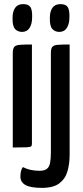

<svg xmlns="http://www.w3.org/2000/svg" viewBox="-20 -716 402 932"><path d="M42 0V-459Q42 -480 49.5 -488.5Q57 -497 77 -498.5Q97 -500 135 -500V-18Q135 -9 131 -5.5Q127 -2 107.5 -1Q88 0 42 0ZM86 -561Q64 -562 52 -576.5Q40 -591 41 -630Q41 -660 53.5 -678Q66 -696 92 -696Q118 -696 127.5 -682Q137 -668 136 -633Q136 -600 123.5 -580.5Q111 -561 86 -561ZM184 196Q128 196 103.5 182Q79 168 79 141Q79 129 81.5 116.5Q84 104 91 95Q108 104 128 108.5Q148 113 172 113Q195 113 207 104Q219 95 223 75Q227 55 227 23V-459Q227 -480 234 -488.5Q241 -497 261 -498.5Q281 -500 318 -500V36Q318 79 307.5 115.5Q297 152 268 174Q239 196 184 196ZM267 -561Q245 -562 233 -576.5Q221 -591 222 -630Q222 -660 234.5 -678Q247 -696 273 -696Q299 -696 308.5 -682Q318 -668 317 -633Q317 -600 304.5 -580.5Q292 -561 267 -561Z"/></svg>

Font: Yanone Kaffeesatz ExtraLight Medium
Style: Regular
Weight: 500
Version: Version 2.003